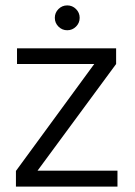

<svg xmlns="http://www.w3.org/2000/svg" viewBox="-20 -691 500 711"><path d="M39 0V-58L329 -454H43V-512H410V-454L119 -59H415V0ZM229 -579Q210 -579 196.5 -592.5Q183 -606 183 -625Q183 -644 196.5 -657.5Q210 -671 229 -671Q248 -671 261.5 -657.5Q275 -644 275 -625Q275 -606 261.5 -592.5Q248 -579 229 -579Z"/></svg>

Font: DM Sans 12pt Light
Style: Regular
Weight: 300
Version: Version 4.004;gftools[0.9.30]